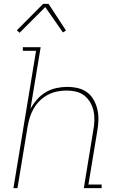

<svg xmlns="http://www.w3.org/2000/svg" viewBox="-20 -981 640 1001"><path d="M50 0 168 -716H99V-735H192L139 -415Q154 -441 174 -463.5Q194 -486 220 -501Q246 -516 274.5 -522Q303 -528 331 -528Q359 -528 386.5 -521.5Q414 -515 435 -499Q456 -483 469 -459.5Q482 -436 488 -409Q494 -382 493 -353.5Q492 -325 487 -297L441 -19H510V0H417L466 -300Q471 -325 472 -351Q473 -377 468 -401Q463 -425 451 -446Q439 -467 420.5 -482Q402 -497 377.5 -503Q353 -509 327 -509Q303 -509 278 -504Q253 -499 230 -487Q207 -475 188 -456.5Q169 -438 156 -415.5Q143 -393 135.5 -369Q128 -345 124 -321L71 0ZM82 -810 68 -823 205 -961H233L324 -822L308 -812L216 -944Z"/></svg>

Font: Iosevka HT Thin Extended
Style: Italic
Weight: 100
Width: 7
Italic angle: -9°
Monospace: yes
Designer: Belleve Invis
Foundry: Belleve Invis
Version: Version 32.3.0; ttfautohint (v1.8.4)